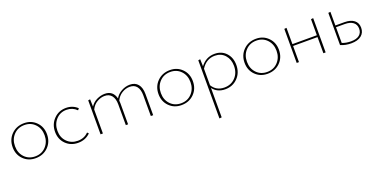

<svg xmlns="http://www.w3.org/2000/svg" viewBox="-18 -1140 4266 2157"><g transform="rotate(-20 2115.0 -61.5)"><path d="M249 3Q162 3 104.5 -55Q47 -113 47 -201Q47 -292 107 -352Q167 -412 259 -412Q345 -412 402.5 -354Q460 -296 460 -208Q460 -116 400.5 -56.5Q341 3 249 3ZM252 -18Q331 -18 381 -72Q431 -126 431 -206Q431 -287 381.5 -339Q332 -391 256 -391Q177 -391 126.5 -337.5Q76 -284 76 -203Q76 -122 125.5 -70Q175 -18 252 -18Z M554 -200Q554 -290 613 -351Q672 -412 760 -412Q840 -412 896 -359L880 -340Q830 -390 758 -390Q682 -390 632.5 -336Q583 -282 583 -202Q583 -121 634 -70Q685 -19 762 -19Q839 -19 889 -71L905 -55Q846 4 758 4Q670 4 612 -53.5Q554 -111 554 -200Z M1524 -412Q1586 -412 1620 -370.5Q1654 -329 1654 -253V0H1626V-248Q1626 -316 1597.5 -353Q1569 -390 1514 -390Q1465 -390 1420 -362Q1375 -334 1352 -284Q1354 -264 1354 -253V0H1327V-248Q1327 -316 1297.5 -353Q1268 -390 1214 -390Q1168 -390 1123 -364Q1078 -338 1053 -286V0H1025V-406L1049 -410L1052 -322Q1081 -367 1128.5 -389.5Q1176 -412 1223 -412Q1322 -412 1347 -312Q1373 -358 1422 -385Q1471 -412 1524 -412Z M1993 3Q1906 3 1848.5 -55Q1791 -113 1791 -201Q1791 -292 1851 -352Q1911 -412 2003 -412Q2089 -412 2146.5 -354Q2204 -296 2204 -208Q2204 -116 2144.5 -56.5Q2085 3 1993 3ZM1996 -18Q2075 -18 2125 -72Q2175 -126 2175 -206Q2175 -287 2125.5 -339Q2076 -391 2000 -391Q1921 -391 1870.5 -337.5Q1820 -284 1820 -203Q1820 -122 1869.5 -70Q1919 -18 1996 -18Z M2536 -412Q2621 -412 2673 -355.5Q2725 -299 2725 -211Q2725 -118 2665.5 -57Q2606 4 2516 4Q2420 4 2369 -66V286L2341 289V-406L2365 -410L2368 -325Q2433 -412 2536 -412ZM2514 -18Q2594 -18 2645.5 -72Q2697 -126 2697 -210Q2697 -289 2651.5 -340Q2606 -391 2532 -391Q2429 -391 2369 -295V-98Q2417 -18 2514 -18Z M3022 3Q2935 3 2877.5 -55Q2820 -113 2820 -201Q2820 -292 2880 -352Q2940 -412 3032 -412Q3118 -412 3175.5 -354Q3233 -296 3233 -208Q3233 -116 3173.5 -56.5Q3114 3 3022 3ZM3025 -18Q3104 -18 3154 -72Q3204 -126 3204 -206Q3204 -287 3154.5 -339Q3105 -391 3029 -391Q2950 -391 2899.5 -337.5Q2849 -284 2849 -203Q2849 -122 2898.5 -70Q2948 -18 3025 -18Z M3689 -407 3716 -410V0H3689V-193H3397V0H3370V-407L3397 -410V-215H3689Z M4030 -247Q4104 -247 4145 -215Q4186 -183 4186 -125Q4186 -65 4143.5 -31Q4101 3 4022 3Q3954 3 3896 -22V-407L3922 -410V-247ZM4028 -19Q4093 -19 4127 -46Q4161 -73 4161 -122Q4161 -172 4125.5 -199Q4090 -226 4027 -226H3922V-38Q3970 -19 4028 -19Z"/></g></svg>

Font: EauTestInfant Extralight
Style: Regular
Weight: 250
Designer: Christian Thalmann (Catharsis Fonts)
Version: Version 0.001;PS 000.001;hotconv 1.0.88;makeotf.lib2.5.64775